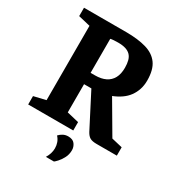

<svg xmlns="http://www.w3.org/2000/svg" viewBox="-200 -775 1029 1114"><g transform="rotate(30 314.5 -218.0)"><path d="M35 0V-56L115 -75V-573L35 -592V-648H317Q397 -648 452 -632Q507 -616 535.5 -576.5Q564 -537 564 -465Q564 -433 555 -405.5Q546 -378 529.5 -355.5Q513 -333 488 -315.5Q463 -298 432 -286L557 -73L629 -56V0H493Q464 0 449 -8.5Q434 -17 422 -39L306 -264H257V-75L337 -56V0ZM257 -340H287Q328 -340 356.5 -354Q385 -368 400 -395.5Q415 -423 415 -465Q415 -492 409.5 -512.5Q404 -533 391.5 -546Q379 -559 358.5 -565.5Q338 -572 308 -572Q293 -572 279 -571Q265 -570 257 -568ZM276 212Q297 178 297 143Q297 123 290.5 105Q284 87 270 72Q281 60 296 52Q311 44 330 44Q361 44 374.5 62.5Q388 81 388 103Q388 132 375.5 155.5Q363 179 349 194Q335 209 330 212Z"/></g></svg>

Font: Faustina Light
Style: Bold
Weight: 700
Version: Version 1.200